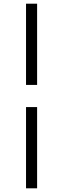

<svg xmlns="http://www.w3.org/2000/svg" viewBox="-20 -770 342 1040"><path d="M121 -310H181V-750H121ZM121 250H181V-190H121Z"/></svg>

Font: Mazius Display
Style: Bold
Weight: 700
Designer: Alberto Casagrande & Collletttivo
Foundry: Collletttivo
Version: Version 2.000;Glyphs 3.2 (3221)